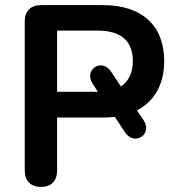

<svg xmlns="http://www.w3.org/2000/svg" viewBox="-20 -725 693 753"><path d="M141 8C182 8 204 -16 204 -57V-264H383C399 -264 416 -265 430 -267L471 -205C507 -152 580 -197 543 -254L517 -292C585 -327 624 -394 624 -485C624 -624 538 -705 383 -705H142C100 -705 77 -682 77 -641V-57C77 -16 100 8 141 8ZM204 -605H363C454 -605 501 -565 501 -485C501 -440 485 -406 454 -386L415 -445C378 -499 308 -451 343 -397L364 -365H363H204Z"/></svg>

Font: SN Pro SemiBold
Style: Regular
Weight: 600
Designer: Tobias Whetton
Foundry: Supernotes
Version: Version 1.003;Glyphs 3.3 (3324)